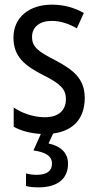

<svg xmlns="http://www.w3.org/2000/svg" viewBox="-20 -567 421 827"><path d="M273 138C273 91 241 62 189 51L209 8C295 -3 345 -56 345 -145C345 -228 296 -266 219 -307C144 -345 118 -365 118 -408C118 -450 150 -477 203 -477C241 -477 278 -464 311 -445L341 -511C300 -534 255 -547 204 -547C105 -547 38 -492 38 -405C38 -321 89 -283 167 -243C240 -207 264 -182 264 -141C264 -92 233 -62 173 -62C123 -62 72 -81 39 -104V-21C68 -5 107 7 156 10L124 81C173 88 204 103 204 138C204 168 183 186 138 186C122 186 105 184 92 180V234C104 238 123 240 146 240C227 240 273 204 273 138Z"/></svg>

Font: Noto Sans Gujarati UI Condensed
Style: Regular
Weight: 400
Width: 3
Designer: Jelle Bosma - Monotype Design Team, Universal Thirst
Foundry: Monotype Imaging Inc.
Version: Version 2.106